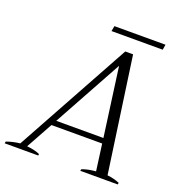

<svg xmlns="http://www.w3.org/2000/svg" viewBox="-176 -937 996 1060"><g transform="rotate(20 322.5 -407.5)"><path d="M611 -784H310L316 -815H616ZM634 -10 632 0H412L414 -10Q447 -23 495 -27L474 -183H176L90 -27Q139 -22 166 -9L165 0H-32L-30 -11Q10 -25 49 -29L420 -704H466L562 -28Q601 -24 634 -10ZM470 -214 415 -618 193 -214Z"/></g></svg>

Font: Trirong Light
Style: Italic
Weight: 300
Italic angle: -12°
Designer: Katatrad Team
Foundry: CadsonDemak
Version: Version 1.001